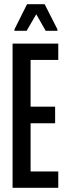

<svg xmlns="http://www.w3.org/2000/svg" viewBox="-20 -896 318 916"><path d="M40 0V-688H258V-610H126V-387H243V-308H126V-78H258V0ZM49 -749V-756L109 -876H193L254 -756V-749H198L153 -828L107 -749Z"/></svg>

Font: Saira UltraCondensed SemiBold
Style: Regular
Weight: 600
Width: 1
Designer: Hector Gatti with collaboration of the Omnibus-Type team
Foundry: Omnibus-Type
Version: Version 1.101